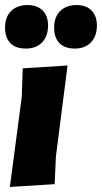

<svg xmlns="http://www.w3.org/2000/svg" viewBox="-25 -735 403 759"><path d="M84 -715Q122 -715 143.5 -693.5Q165 -672 165 -634Q165 -592 141.5 -567.5Q118 -543 77 -543Q37 -543 16 -564.5Q-5 -586 -5 -626Q-5 -668 19 -691.5Q43 -715 84 -715ZM278 -715Q316 -715 337 -693.5Q358 -672 358 -634Q358 -592 334.5 -567.5Q311 -543 271 -543Q231 -543 210 -564.5Q189 -586 189 -626Q189 -668 213 -691.5Q237 -715 278 -715ZM242 -476 196 -116 191 -7 14 4 61 -352 65 -465Z"/></svg>

Font: Alegreya Sans Black
Style: Italic
Weight: 900
Italic angle: -7°
Designer: Juan Pablo del Peral
Foundry: Huerta Tipografica
Version: Version 2.007